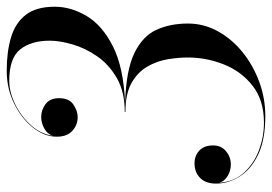

<svg xmlns="http://www.w3.org/2000/svg" viewBox="-139 -660 809 571"><g transform="rotate(-90 265.5 -374.5)"><path d="M481 -220Q481 -173 458.2 -131.5Q435.5 -90 396.5 -58.2Q357.5 -26.5 308.2 -8.2Q259 10 206 10Q135 10 90.8 -11.5Q46.5 -33 25.8 -66.8Q5 -100.5 5 -136.5Q5 -167.5 22 -184Q39 -200.5 65 -200.5Q88 -200.5 103.2 -186.2Q118.5 -172 118.5 -145Q118.5 -121 101.2 -106.8Q84 -92.5 62 -92.5Q43 -92.5 27.2 -102.2Q11.5 -112 7.5 -127Q10.5 -83.5 37 -54Q63.5 -24.5 103.5 -9.2Q143.5 6 186 6Q253 6 296 -27.8Q339 -61.5 359.5 -113.5Q380 -165.5 380 -220Q380 -248 374.8 -280Q369.5 -312 353 -340.8Q336.5 -369.5 304.2 -387.8Q272 -406 218 -406V-408Q277.5 -408 318.2 -431.2Q359 -454.5 383.5 -490Q408 -525.5 419 -563.5Q430 -601.5 430 -631Q430 -686.5 404 -719Q378 -751.5 311 -751.5Q277 -751.5 240.8 -733.8Q204.5 -716 178.2 -686.5Q152 -657 147.5 -622Q152.5 -638.5 169.2 -647.5Q186 -656.5 202.5 -656.5Q224.5 -656.5 241.8 -643.2Q259 -630 259 -603.5Q259 -573.5 240.2 -560.8Q221.5 -548 202.5 -548Q179.5 -548 162 -563.8Q144.5 -579.5 144.5 -610Q144.5 -646.5 171.2 -680.5Q198 -714.5 242.8 -736.8Q287.5 -759 341 -759Q397 -759 439.8 -746.2Q482.5 -733.5 506.8 -702.5Q531 -671.5 531 -616Q531 -568 503.5 -521.5Q476 -475 413.2 -443.2Q350.5 -411.5 245.5 -407Q342 -404 392.8 -379.5Q443.5 -355 462.2 -314Q481 -273 481 -220Z"/></g></svg>

Font: Bodoni* 96pt
Style: Italic
Weight: 400
Italic angle: -13°
Version: Version 2.3